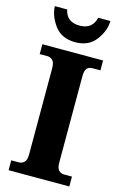

<svg xmlns="http://www.w3.org/2000/svg" viewBox="-139 -992 666 1051"><g transform="rotate(15 194.5 -466.5)"><path d="M23 0H367V-56H321Q304 -56 292 -68.5Q280 -81 280 -112V-599Q280 -634 291 -646Q302 -658 321 -658H367V-714H23V-658H67Q83 -658 96 -646Q109 -634 109 -599V-111Q109 -80 96 -68Q83 -56 67 -56H23ZM193 -771Q269 -771 309 -824Q349 -877 350 -933H281Q265 -865 193 -865Q119 -865 105 -933H35Q37 -877 76.5 -824Q116 -771 193 -771Z"/></g></svg>

Font: Noto Serif SemiCondensed Extra
Style: Regular
Weight: 800
Width: 4
Designer: Monotype Design Team
Foundry: Monotype Imaging Inc.
Version: Version 1.002